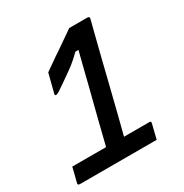

<svg xmlns="http://www.w3.org/2000/svg" viewBox="-165 -840 929 970"><g transform="rotate(-30 300.0 -355.0)"><path d="M35 -96H232Q236 -110 240 -126.5Q244 -143 249 -163Q253 -179 262 -215.5Q271 -252 283.5 -300.5Q296 -349 309.5 -402Q323 -455 335 -504.5Q347 -554 357 -591H339Q310 -562 287 -544Q264 -526 232 -504Q196 -479 179 -467.5Q162 -456 155.5 -453Q149 -450 146 -450Q139 -450 140 -459L168 -569Q193 -586 218 -604Q243 -622 268 -638Q294 -656 323.5 -676.5Q353 -697 372 -710H478Q491 -710 488 -697Q479 -663 465.5 -609Q452 -555 435.5 -489.5Q419 -424 402 -354Q385 -284 368 -217.5Q351 -151 337 -96H486Q496 -96 493 -85Q487 -60 480.5 -34Q474 -8 472 0H29Q21 0 18.5 -1Q16 -2 15 -3Q12 -7 16 -20Q21 -37 27 -62Q33 -87 35 -96Z"/></g></svg>

Font: Recursive Mn Lnr St Med
Style: Italic
Weight: 500
Italic angle: -15°
Monospace: yes
Version: Version 1.079;hotconv 1.0.112;makeotfexe 2.5.65598; ttfautoh